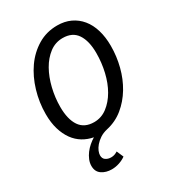

<svg xmlns="http://www.w3.org/2000/svg" viewBox="-210 -785 1021 1128"><g transform="rotate(-30 300.0 -220.5)"><path d="M213 226Q174 226 146 207Q118 188 118 149Q118 128 126.5 107.5Q135 87 148.5 69Q162 51 179.5 36Q197 21 215 10Q177 3 144.5 -16.5Q112 -36 88.5 -68.5Q65 -101 51.5 -146Q38 -191 38 -249Q38 -328 60.5 -403.5Q83 -479 124 -537.5Q165 -596 224 -631.5Q283 -667 356 -667Q406 -667 445.5 -648.5Q485 -630 513 -596Q541 -562 555.5 -513.5Q570 -465 570 -406Q570 -335 552.5 -267Q535 -199 501 -142.5Q467 -86 418 -46Q369 -6 306 8Q276 15 255 29Q234 43 220 59.5Q206 76 199.5 92Q193 108 193 120Q193 142 208 152.5Q223 163 245 163Q257 163 267.5 159.5Q278 156 289 149L309 195Q290 209 264.5 217.5Q239 226 213 226ZM262 -66Q311 -66 350.5 -96Q390 -126 418 -174.5Q446 -223 460.5 -285Q475 -347 475 -412Q475 -494 444 -540.5Q413 -587 347 -587Q297 -587 257.5 -557Q218 -527 190.5 -478.5Q163 -430 148 -368Q133 -306 133 -243Q133 -159 164.5 -112.5Q196 -66 262 -66Z"/></g></svg>

Font: Source Code Pro Medium
Style: Italic
Weight: 500
Italic angle: -11°
Monospace: yes
Designer: Paul D. Hunt, Teo Tuominen
Foundry: Adobe Systems Incorporated
Version: Version 1.050;PS 1.000;hotconv 16.6.51;makeotf.lib2.5.65220